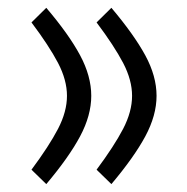

<svg xmlns="http://www.w3.org/2000/svg" viewBox="-20 -460 481 494"><path d="M228.5 -23.4Q273.9 -84.5 296.9 -128.7Q319.8 -172.9 319.8 -213.4Q319.8 -253.9 296.9 -297.9Q273.9 -341.8 228.5 -402.3L266.6 -439.9Q324.7 -371.1 353.8 -317.6Q382.8 -264.2 382.8 -213.4Q382.8 -163.1 353.8 -109.1Q324.7 -55.2 266.6 13.7ZM61 -23.4Q106.4 -84.5 129.4 -128.7Q152.3 -172.9 152.3 -213.4Q152.3 -253.9 129.4 -297.9Q106.4 -341.8 61 -402.3L99.1 -439.9Q157.2 -371.6 186 -317.9Q214.8 -264.2 214.8 -213.4Q214.8 -163.1 186 -109.1Q157.2 -55.2 99.1 13.7Z"/></svg>

Font: Vazirmatn UI NL Light
Style: Regular
Weight: 300
Designer: Saber Rastikerdar
Foundry: Saber Rastikerdar
Version: Version 33.003